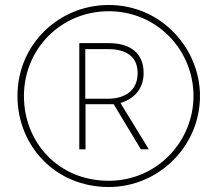

<svg xmlns="http://www.w3.org/2000/svg" viewBox="-20 -835 872 770"><path d="M416 -85C617 -85 782 -249 782 -450C782 -639 629 -815 416 -815C217 -815 50 -658 50 -450C50 -250 202 -85 416 -85ZM416 -110C213 -110 76 -265 76 -450C76 -639 225 -790 416 -790C611 -790 756 -633 756 -450C756 -269 611 -110 416 -110ZM298 -236H323V-417H436L545 -236H577L463 -422C516 -438 556 -477 556 -542C556 -626 498 -662 416 -662H298ZM412 -439H322V-638H414C483 -638 532 -610 532 -542C532 -470 479 -439 412 -439Z"/></svg>

Font: Noto Sans Kannada UI Thin
Style: Regular
Weight: 100
Designer: Jelle Bosma - Monotype Design Team
Foundry: Monotype Imaging Inc.
Version: Version 2.005